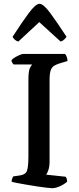

<svg xmlns="http://www.w3.org/2000/svg" viewBox="-20 -987 414 1007"><path d="M254 0Q246 0 225 -2.5Q204 -5 176.5 -9Q149 -13 121 -18Q93 -23 71 -27Q49 -31 41 -34Q41 -43 44 -50.5Q47 -58 50 -62L79 -66Q114 -70 121.5 -91.5Q129 -113 129 -168V-569Q129 -616 137.5 -631.5Q146 -647 148 -649H52Q49 -651 45 -657Q41 -663 40 -671Q45 -678 57.5 -685.5Q70 -693 82.5 -698.5Q95 -704 101 -704H321Q326 -699 330 -689Q334 -679 334 -667L291 -654Q276 -649 264.5 -642.5Q253 -636 246.5 -619.5Q240 -603 240 -568V-140Q240 -114 234 -96Q228 -78 222 -71L325 -60Q327 -57 329.5 -50.5Q332 -44 332 -34Q318 -21 295 -10.5Q272 0 254 0ZM76 -769Q65 -772 57 -779.5Q49 -787 46 -794Q95 -870 131 -918.5Q167 -967 187 -967Q208 -967 244 -918Q280 -869 329 -794Q325 -788 317 -780Q309 -772 298 -769L186 -871Z"/></svg>

Font: Texturina 72pt SemiBold
Style: Regular
Weight: 600
Designer: Guillermo Torres Carreño
Foundry: Omnibus-Type
Version: Version 1.002; ttfautohint (v1.8.3)